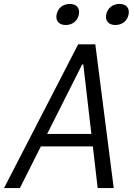

<svg xmlns="http://www.w3.org/2000/svg" viewBox="-38 -955 678 975"><path d="M539.5 0 446 -730H359L-17.5 0H63L169.5 -211.5H433.5L458 0ZM296 -828C329 -828 356 -848 362.5 -881.5C369 -915 349.5 -935 316.5 -935C283 -935 256 -915 249.5 -881.5C243 -848 262.5 -828 296 -828ZM548 -828C581 -828 608.5 -848 615 -881.5C621.5 -915 602 -935 569 -935C535.5 -935 508 -915 501.5 -881.5C495 -848 514.5 -828 548 -828ZM201.5 -275 379 -627.5H385L426 -275Z"/></svg>

Font: Monaspace Neon Light
Style: Italic
Weight: 300
Italic angle: -11°
Designer: Riley Cran & the Lettermatic Team
Foundry: Lettermatic
Version: Version 1.200 (Monaspace Neon)